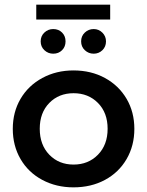

<svg xmlns="http://www.w3.org/2000/svg" viewBox="-20 -800 633 826"><path d="M296 -497Q372 -497 431.5 -464.5Q491 -432 524.5 -375Q558 -318 558 -245.5Q558 -173 524.5 -115.5Q491 -58 431.5 -26Q372 6 296 6Q222 6 162 -26Q102 -58 68.5 -115.5Q35 -173 35 -245.5Q35 -318 68.5 -375Q102 -432 162 -464.5Q222 -497 296 -497ZM296.5 -92Q360 -92 401.5 -134.5Q443 -177 443 -246Q443 -315 401.5 -357Q360 -399 296.5 -399Q233 -399 192 -357Q151 -315 151 -246Q151 -177 192 -134.5Q233 -92 296.5 -92ZM209 -675Q232 -675 247 -660Q262 -645 262 -622Q262 -599 247 -584Q232 -569 209 -569Q187 -569 171 -584Q155 -599 155 -622Q155 -645 171 -660Q187 -675 209 -675ZM436 -622Q436 -599 420.5 -584Q405 -569 383 -569Q361 -569 345 -584Q329 -599 329 -622Q329 -645 345 -660Q361 -675 383 -675Q405 -675 420.5 -659.5Q436 -644 436 -622ZM136 -780H454V-716H136Z"/></svg>

Font: Montserrat Ace
Style: Bold
Weight: 600
Designer: Julieta Ulanovsky
Foundry: Julieta Ulanovsky
Version: Version 1